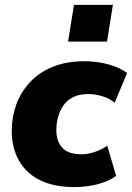

<svg xmlns="http://www.w3.org/2000/svg" viewBox="-20 -753 539 784"><path d="M285 11Q200 11 143 -17.5Q86 -46 57 -98Q28 -150 28 -219Q28 -275 46.5 -326Q65 -377 102 -417Q139 -457 195 -480Q251 -503 325 -503Q375 -503 421.5 -490.5Q468 -478 499 -455L448 -333Q430 -350 399.5 -359.5Q369 -369 340 -369Q304 -369 279 -356.5Q254 -344 239 -322.5Q224 -301 217 -275Q210 -249 210 -222Q210 -177 234 -150Q258 -123 314 -123Q338 -123 366.5 -132.5Q395 -142 418 -158L454 -35Q435 -20 406.5 -9.5Q378 1 346 6Q314 11 285 11ZM258 -583 282 -733H441L417 -583Z"/></svg>

Font: Nunito Sans 12pt ExtraLight 12pt Black
Style: Italic
Weight: 900
Italic angle: -9°
Version: Version 3.101;gftools[0.9.27]